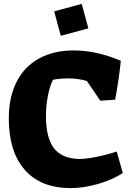

<svg xmlns="http://www.w3.org/2000/svg" viewBox="-20 -947 683 982"><path d="M25 -341Q25 -449 64.5 -527.5Q104 -606 179 -647.5Q254 -689 357 -689Q474 -689 598 -636Q589 -546 569 -437L493 -432L424 -533Q380 -546 327 -546Q287 -546 251 -539Q235 -508 225 -457Q215 -406 215 -354Q215 -243 255.5 -189.5Q296 -136 384 -134Q419 -134 472.5 -144.5Q526 -155 577 -172L608 -62Q556 -28 482.5 -6.5Q409 15 341 15Q189 15 107 -78Q25 -171 25 -341ZM257 -889 398 -927 432 -802 291 -764Z"/></svg>

Font: Suez One
Style: Regular
Weight: 400
Designer: Michal Sahar
Foundry: Hagilda
Version: Version 1.001